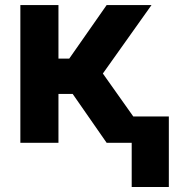

<svg xmlns="http://www.w3.org/2000/svg" viewBox="-20 -566 717 761"><path d="M60.7 0V-545.9H211.7V-333.8H254.5L402.7 -545.9H580.5L387.7 -274.6L582.2 0H402.7L268.1 -193.6H211.7V0ZM649.2 -104.5V175.2H502V-104.5Z"/></svg>

Font: Inter V
Style: 
Weight: 400
Designer: Rasmus Andersson
Foundry: rsms
Version: Version 4.000;git-a3f224843